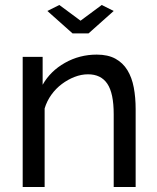

<svg xmlns="http://www.w3.org/2000/svg" viewBox="-20 -750 630 770"><path d="M218 -730 303 -667 388 -730 436 -706 335 -616H271L170 -706ZM524 0H436V-292Q436 -376 410.5 -414Q385 -452 333 -452Q306 -452 279 -441.5Q252 -431 228 -413Q204 -395 186 -370Q168 -345 159 -315V0H71V-522H151V-410Q182 -465 240.5 -498Q299 -531 368 -531Q413 -531 443 -514.5Q473 -498 491 -468.5Q509 -439 516.5 -399Q524 -359 524 -312Z"/></svg>

Font: IngvarSans
Style: Regular
Weight: 500
Version: Version 3.000